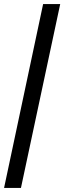

<svg xmlns="http://www.w3.org/2000/svg" viewBox="-56 -763 316 944"><path d="M-36 161 156 -743H240L47 161Z"/></svg>

Font: Saira Ultra Condensed SemiBold
Style: Italic
Weight: 600
Width: 1
Italic angle: -12°
Designer: Hector Gatti with collaboration of the Omnibus-Type team
Foundry: Omnibus-Type
Version: Version 1.001; ttfautohint (v1.8)